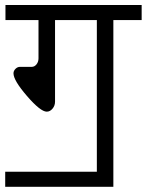

<svg xmlns="http://www.w3.org/2000/svg" viewBox="-34 -670 572 749"><path d="M-12.7 -591.8V-650.4H518.6V-591.8H408.2V0V58.6H-13.7V0H343.8V-591.8H180.7V-273.4Q180.7 -257.8 170.9 -246.1Q161.1 -234.4 148.4 -234.4Q124 -234.4 71.3 -295.4Q18.6 -356.4 18.6 -383.8Q18.6 -393.6 26.4 -401.4Q34.2 -409.2 43.9 -409.2H89.8Q100.6 -409.2 108.4 -418.9Q116.2 -428.7 116.2 -442.4V-591.8Z"/></svg>

Font: Lohit Devanagari
Style: Regular
Weight: 400
Version: 2.95.4